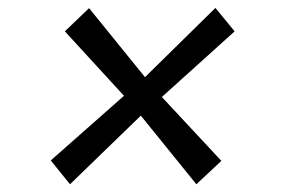

<svg xmlns="http://www.w3.org/2000/svg" viewBox="-20 -564 709 484"><path d="M475 -99.5 335 -272.5 156.5 -99.5 108 -159.5 292.5 -322.5 143.5 -485 204.5 -543.5 345.5 -369.5 523 -544 571.5 -485 388 -319.5 538 -158.5Z"/></svg>

Font: Merriweather 20pt Medium
Style: Italic
Weight: 500
Italic angle: -7.8°
Version: Version 2.101